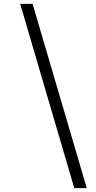

<svg xmlns="http://www.w3.org/2000/svg" viewBox="-20 -802 499 999"><path d="M366.5 177 85 -782H149.5L431.5 177Z"/></svg>

Font: Merriweather 72pt
Style: Italic
Weight: 400
Italic angle: -7.8°
Version: Version 2.101